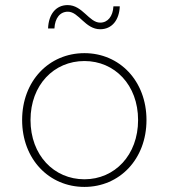

<svg xmlns="http://www.w3.org/2000/svg" viewBox="-20 -732 663 755"><path d="M312 3C450 3 556 -106 556 -260C556 -414 450 -523 312 -523C173 -523 67 -414 67 -260C67 -106 173 3 312 3ZM312 -27C192 -27 100 -122 100 -260C100 -398 192 -492 312 -492C431 -492 523 -398 523 -260C523 -122 431 -27 312 -27ZM374 -617C420 -617 449 -653 451 -707H426C424 -668 404 -643 374 -643C330 -643 305 -712 246 -712C200 -712 171 -676 169 -620H194C196 -661 216 -686 247 -686C290 -686 315 -617 374 -617Z"/></svg>

Font: Chess Sans ExtraLight
Style: Regular
Weight: 275
Designer: Wolf Bōese
Foundry: Wolf Bōese
Version: Version 7.223;Glyphs 3.3 (3306)